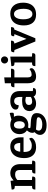

<svg xmlns="http://www.w3.org/2000/svg" viewBox="1478 -2232 986 3983"><g transform="rotate(-90 1971.5 -240.0)"><path d="M559 -71 630 -65Q631 -60 630 -44Q629 -28 619.5 -14Q610 0 585 0H364Q365 -5 365.5 -20.5Q366 -36 375 -51Q384 -66 408 -67L437 -69V-315Q437 -376 413 -398Q389 -420 348 -420Q306 -420 280.5 -408Q255 -396 229 -374V-71L300 -65Q301 -60 300 -44Q299 -28 289.5 -14Q280 0 255 0H32Q33 -5 33.5 -20.5Q34 -36 43 -51Q52 -66 76 -67L107 -69V-426L68 -430Q49 -432 41 -444.5Q33 -457 32 -471.5Q31 -486 31 -492L212 -514L219 -453H222Q251 -479 287 -499.5Q323 -520 375 -520Q421 -520 463 -499.5Q505 -479 532 -433Q559 -387 559 -310Z M926 -520Q976 -520 1012 -503.5Q1048 -487 1071 -457Q1094 -427 1105 -387.5Q1116 -348 1115 -302V-245H747L753 -314H1052L997 -254Q1002 -324 993 -364.5Q984 -405 964.5 -422.5Q945 -440 915 -440Q881 -440 858 -418.5Q835 -397 823 -351.5Q811 -306 811 -234Q811 -183 822.5 -147.5Q834 -112 863 -93Q892 -74 944 -74Q981 -74 1008 -84Q1035 -94 1054.5 -107Q1074 -120 1085 -129Q1093 -123 1099 -109.5Q1105 -96 1105 -85Q1105 -65 1081.5 -41.5Q1058 -18 1014.5 -1.5Q971 15 911 15Q839 15 788.5 -13.5Q738 -42 711 -96.5Q684 -151 684 -230Q684 -326 714 -390.5Q744 -455 798.5 -487.5Q853 -520 926 -520Z M1564 -335Q1561 -278 1536 -235.5Q1511 -193 1468 -169.5Q1425 -146 1368 -146Q1284 -146 1232.5 -196Q1181 -246 1181 -328Q1181 -382 1204.5 -425.5Q1228 -469 1272.5 -494.5Q1317 -520 1378 -520Q1428 -520 1471.5 -501Q1515 -482 1541.5 -441.5Q1568 -401 1564 -335ZM1370 -219Q1394 -219 1411.5 -232Q1429 -245 1438.5 -270.5Q1448 -296 1448 -332Q1448 -367 1439 -392Q1430 -417 1413 -430.5Q1396 -444 1371 -444Q1333 -444 1314 -413.5Q1295 -383 1295 -330Q1295 -291 1304.5 -266.5Q1314 -242 1331 -230.5Q1348 -219 1370 -219ZM1282 -201 1341 -184Q1323 -165 1313.5 -144Q1304 -123 1304 -115Q1304 -108 1315 -104Q1326 -100 1351.5 -98.5Q1377 -97 1421 -95Q1485 -93 1528.5 -81Q1572 -69 1594.5 -42.5Q1617 -16 1617 31Q1617 93 1584 138.5Q1551 184 1494 208.5Q1437 233 1364 233Q1264 233 1214.5 193Q1165 153 1165 98Q1165 64 1181.5 34.5Q1198 5 1224 -18Q1250 -41 1278.5 -57Q1307 -73 1332 -80L1370 -64Q1344 -46 1317 -25Q1290 -4 1272 20Q1254 44 1254 71Q1254 102 1285 123Q1316 144 1381 144Q1425 144 1459 133Q1493 122 1512.5 103.5Q1532 85 1532 62Q1532 45 1513.5 37Q1495 29 1461 26Q1427 23 1380 21Q1332 19 1293 14Q1254 9 1231 -8.5Q1208 -26 1208 -65Q1208 -101 1229.5 -135.5Q1251 -170 1282 -201ZM1475 -494 1616 -532Q1622 -525 1624.5 -508Q1627 -491 1625.5 -474Q1624 -457 1616 -451Q1608 -447 1589.5 -445.5Q1571 -444 1550.5 -444.5Q1530 -445 1515 -446Q1500 -447 1497 -446Z M1869 -520Q1916 -520 1954 -508.5Q1992 -497 2019 -473Q2046 -449 2060.5 -411Q2075 -373 2075 -320V-53L2140 -45Q2140 -24 2124 -4.5Q2108 15 2057 15Q2017 15 1994 1Q1971 -13 1962 -35.5Q1953 -58 1953 -83V-313Q1953 -361 1942.5 -389Q1932 -417 1912 -428.5Q1892 -440 1862 -440Q1843 -440 1824.5 -429.5Q1806 -419 1794.5 -398.5Q1783 -378 1783 -347Q1745 -343 1717.5 -359Q1690 -375 1690 -410Q1690 -457 1739.5 -488.5Q1789 -520 1869 -520ZM1871 -275Q1918 -275 1961.5 -267.5Q2005 -260 2033 -243L2039 -133Q2020 -159 1993.5 -175Q1967 -191 1937 -199Q1907 -207 1876 -207Q1842 -207 1814 -190Q1786 -173 1786 -132Q1786 -101 1804.5 -83.5Q1823 -66 1858 -66Q1908 -66 1942.5 -88.5Q1977 -111 2011 -144L2016 -95Q1991 -61 1961 -36.5Q1931 -12 1894.5 1.5Q1858 15 1815 15Q1747 15 1703 -22Q1659 -59 1659 -124Q1659 -165 1679.5 -199Q1700 -233 1746.5 -254Q1793 -275 1871 -275Z M2236 -633 2358 -646V-158Q2358 -116 2373 -96.5Q2388 -77 2410 -77Q2436 -77 2455.5 -81.5Q2475 -86 2492.5 -96Q2510 -106 2528 -121Q2532 -121 2540.5 -109Q2549 -97 2549 -80Q2549 -53 2522 -31.5Q2495 -10 2456 2.5Q2417 15 2381 15Q2318 15 2287 -11Q2256 -37 2246 -78Q2236 -119 2236 -164ZM2202 -505H2538Q2539 -499 2537 -482Q2535 -465 2525 -450Q2515 -435 2489 -435H2153Q2153 -451 2156.5 -467Q2160 -483 2170.5 -494Q2181 -505 2202 -505Z M2720 -565Q2689 -565 2667.5 -586.5Q2646 -608 2646 -639Q2646 -670 2667.5 -691.5Q2689 -713 2720 -713Q2752 -713 2773 -691.5Q2794 -670 2794 -639Q2794 -608 2773 -586.5Q2752 -565 2720 -565ZM2789 -520V0H2667V-432L2628 -436Q2609 -438 2601 -450.5Q2593 -463 2592 -477.5Q2591 -492 2591 -498ZM2789 -71 2860 -65Q2861 -60 2860 -44Q2859 -28 2849.5 -14Q2840 0 2815 0H2592Q2593 -5 2593.5 -20.5Q2594 -36 2603 -51Q2612 -66 2636 -67L2667 -69Z M3034 -502 3186 -110 3098 -33 3278 -493 3376 -499 3170 0H3103L2911 -470ZM2922 -505H3120Q3120 -500 3119 -485Q3118 -470 3109 -455.5Q3100 -441 3076 -438L3059 -436L2925 -434L2879 -440Q2878 -462 2887 -483.5Q2896 -505 2922 -505ZM3257 -505H3401Q3401 -469 3391.5 -454.5Q3382 -440 3365 -438L3349 -436L3264 -434L3212 -440Q3212 -445 3212.5 -461Q3213 -477 3222.5 -491Q3232 -505 3257 -505Z M3683 -520Q3737 -520 3778.5 -501.5Q3820 -483 3849 -448.5Q3878 -414 3893 -365Q3908 -316 3908 -255Q3908 -170 3879.5 -109.5Q3851 -49 3796 -17Q3741 15 3660 15Q3550 15 3493 -51.5Q3436 -118 3436 -238Q3436 -327 3464 -390Q3492 -453 3547.5 -486.5Q3603 -520 3683 -520ZM3672 -443Q3637 -443 3612.5 -419Q3588 -395 3575.5 -352Q3563 -309 3563 -251Q3563 -191 3575.5 -148.5Q3588 -106 3612.5 -83.5Q3637 -61 3672 -61Q3707 -61 3731.5 -83Q3756 -105 3768.5 -146Q3781 -187 3781 -243Q3781 -305 3768.5 -350Q3756 -395 3731.5 -419Q3707 -443 3672 -443Z"/></g></svg>

Font: Karma Variable Light
Style: Regular
Weight: 300
Designer: Joana Correia
Foundry: Indian Type Foundry
Version: Version 3.000